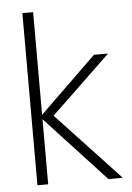

<svg xmlns="http://www.w3.org/2000/svg" viewBox="-52 -760 552 800"><g transform="rotate(-5 224.0 -360.0)"><path d="M369 0 108 -282 354 -521H413L151 -270L152 -296L429 0ZM72 0V-720H117V0Z"/></g></svg>

Font: DM Sans 10pt ExtraLight
Style: Regular
Weight: 250
Version: Version 4.004;gftools[0.9.30]